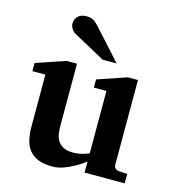

<svg xmlns="http://www.w3.org/2000/svg" viewBox="-110 -826 841 930"><g transform="rotate(15 310.0 -361.0)"><path d="M396 0V-55.2Q371.1 -36.1 344.2 -21.5Q321.3 -8.8 293.5 1.7Q265.6 12.2 237.8 12.2Q195.3 12.2 166.7 1Q138.2 -10.3 121.1 -31.2Q104 -52.2 96.9 -82.5Q89.8 -112.8 89.8 -150.9V-409.2H24.9V-450.2L171.9 -500H224.1V-189.9Q224.1 -171.4 226.6 -151.9Q229 -132.3 238.3 -116.2Q247.6 -100.1 265.9 -89.6Q284.2 -79.1 315.9 -79.1Q331.5 -79.1 345.9 -81.5Q360.4 -84 371.6 -87.4Q384.3 -91.3 396 -96.2V-409.2H333V-450.2L479 -500H529.8V-73.2Q529.8 -64 536.9 -57.4Q543.9 -50.8 553.2 -49.8L597.2 -46.9V0ZM339.4 -550.8 177.2 -639.2Q171.9 -642.1 167.5 -647.2Q163.1 -652.3 159.7 -658.2Q156.2 -664.1 154.3 -670.2Q152.3 -676.3 152.3 -681.2Q152.3 -689.9 155.3 -699.5Q158.2 -709 164.8 -716.6Q171.4 -724.1 182.4 -729Q193.4 -733.9 209.5 -733.9Q219.7 -733.9 227.5 -732.4Q235.4 -731 242.4 -727.3Q249.5 -723.6 256.6 -717.5Q263.7 -711.4 272.5 -702.1L409.2 -550.8Z"/></g></svg>

Font: Charis SIL APac
Style: Bold
Weight: 700
Foundry: SIL International
Version: Version 5.000